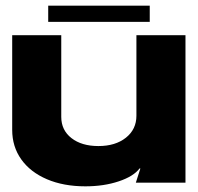

<svg xmlns="http://www.w3.org/2000/svg" viewBox="-20 -644 697 677"><path d="M23 -186V-520H196V-232Q196 -185 232 -157Q268 -129 327 -129Q387 -129 424 -158.5Q461 -188 461 -236V-520H634V0H459L475 -50H472Q451 -22 398.5 -4.5Q346 13 281 13Q204 13 145.5 -12Q87 -37 55 -82Q23 -127 23 -186ZM508 -567H150V-624H508Z"/></svg>

Font: Non Bureau Extended
Style: Bold
Weight: 700
Width: 7
Designer: Jona Saucedo
Foundry: Non Foundry
Version: Version 1.000; ttfautohint (v1.8.4)